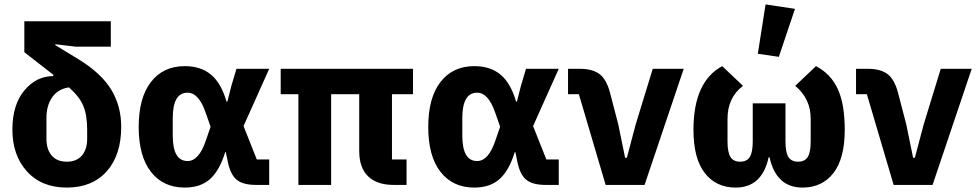

<svg xmlns="http://www.w3.org/2000/svg" viewBox="-20 -836 4422 868"><path d="M481 -625H323L230 -636V-632L335 -568Q438 -505 483 -430.5Q528 -356 528 -263Q528 -135 462.5 -61.5Q397 12 282 12Q168 12 102 -61Q36 -134 36 -250Q36 -362 90 -427Q144 -492 221 -492V-498L90 -600V-740H481ZM374 -250Q374 -315 357 -356.5Q340 -398 292 -441Q243 -434 216.5 -397Q190 -360 190 -303V-209Q190 -160 214 -132.5Q238 -105 282 -105Q326 -105 350 -132.5Q374 -160 374 -209Z M1197 -115V0H1138Q1079 0 1050.5 -23Q1022 -46 1010 -104L1001 -148H998Q973 -66 930 -27Q887 12 815 12Q718 12 662.5 -59Q607 -130 607 -262Q607 -394 662.5 -465.5Q718 -537 815 -537Q888 -537 934 -498.5Q980 -460 1004 -377H1008L1026 -448L1049 -525H1197L1081 -266L1141 -115ZM828 -108Q879 -108 910 -199L932 -263L910 -326Q879 -417 828 -417Q761 -417 761 -302V-223Q761 -108 828 -108Z M1752 -410V-115H1818V0H1760Q1684 0 1644 -39Q1604 -78 1604 -153V-410H1477V0H1329V-410H1249V-525H1847V-410Z M2506 -115V0H2447Q2388 0 2359.5 -23Q2331 -46 2319 -104L2310 -148H2307Q2282 -66 2239 -27Q2196 12 2124 12Q2027 12 1971.5 -59Q1916 -130 1916 -262Q1916 -394 1971.5 -465.5Q2027 -537 2124 -537Q2197 -537 2243 -498.5Q2289 -460 2313 -377H2317L2335 -448L2358 -525H2506L2390 -266L2450 -115ZM2137 -108Q2188 -108 2219 -199L2241 -263L2219 -326Q2188 -417 2137 -417Q2070 -417 2070 -302V-223Q2070 -108 2137 -108Z M2894 0H2718L2597 -410H2548V-525H2600Q2659 -525 2690.5 -501Q2722 -477 2738 -416L2775 -274L2806 -123H2814L2854 -274L2931 -525H3071Z M3574 -796 3501 -579 3406 -593 3441 -816ZM3531 -369V-197Q3531 -147 3544.5 -126Q3558 -105 3588 -105Q3618 -105 3631.5 -126Q3645 -147 3645 -197V-299Q3645 -390 3575 -448L3669 -537Q3736 -502 3767.5 -433.5Q3799 -365 3799 -249Q3799 -120 3748 -54Q3697 12 3608 12Q3489 12 3459 -125H3455Q3425 12 3306 12Q3217 12 3166 -54Q3115 -120 3115 -249Q3115 -467 3245 -537L3339 -448Q3269 -395 3269 -299V-197Q3269 -147 3282.5 -126Q3296 -105 3326 -105Q3356 -105 3369.5 -126Q3383 -147 3383 -197V-369Z M4196 0H4020L3899 -410H3850V-525H3902Q3961 -525 3992.5 -501Q4024 -477 4040 -416L4077 -274L4108 -123H4116L4156 -274L4233 -525H4373Z"/></svg>

Font: Aneliza
Style: Bold
Weight: 700
Designer: Mike Abbink, Paul van der Laan, Pieter van Rosmalen
Foundry: Bold Monday
Version: Version 3.0